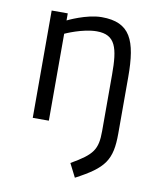

<svg xmlns="http://www.w3.org/2000/svg" viewBox="-84 -577 735 881"><g transform="rotate(10 284.0 -136.5)"><path d="M162 0V-405C162 -405 241 -442 308 -442C396 -442 411 -382 411 -259V4C411 91 392 117 293 174L325 237C456 168 486 127 486 2V-260C486 -432 452 -510 319 -510C248 -510 162 -467 162 -467V-500H87V0Z"/></g></svg>

Font: TitilliumText22L
Style: 400 wt
Weight: 400
Designer: Campivisivi
Foundry: Campivisivi
Version: 1.000